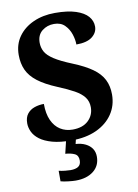

<svg xmlns="http://www.w3.org/2000/svg" viewBox="-102 -791 791 1097"><g transform="rotate(-10 293.0 -242.0)"><path d="M264 10Q197 10 152 -2.5Q107 -15 80 -35.5Q53 -56 41.5 -81Q30 -106 30 -130Q30 -164 46 -184.5Q62 -205 88 -214Q114 -223 143 -223Q143 -166 160.5 -127.5Q178 -89 209 -69.5Q240 -50 280 -50Q339 -50 371.5 -81Q404 -112 404 -158Q404 -192 385.5 -216.5Q367 -241 330 -261.5Q293 -282 237 -305Q167 -334 126 -365.5Q85 -397 67.5 -435.5Q50 -474 50 -523Q50 -584 82 -629Q114 -674 169.5 -699Q225 -724 295 -724Q369 -724 416 -708.5Q463 -693 485.5 -667Q508 -641 508 -608Q508 -573 477.5 -549Q447 -525 385 -525Q385 -553 374.5 -585Q364 -617 341 -640Q318 -663 279 -663Q239 -663 209.5 -639.5Q180 -616 180 -571Q180 -543 193 -519Q206 -495 242 -471.5Q278 -448 345 -421Q414 -393 456 -363Q498 -333 517 -295.5Q536 -258 536 -209Q536 -145 502.5 -95.5Q469 -46 408 -18Q347 10 264 10ZM247 240Q231 240 204.5 237Q178 234 160 229V168Q178 172 196.5 174Q215 176 228 176Q257 176 273 165.5Q289 155 289 130Q289 101 267.5 91Q246 81 214 78.8L235 -9H292L282 34Q315 36 339 48Q363 60 376 79.5Q389 99 389 126Q389 179 350 209.5Q311 240 247 240Z"/></g></svg>

Font: Noto Serif Gujarati
Style: Regular
Weight: 400
Designer: Universal Thirst, Indian Type Foundry and the Monotype Design Team
Foundry: Monotype Imaging Inc.
Version: Version 2.102